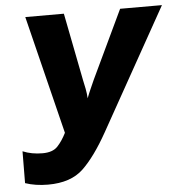

<svg xmlns="http://www.w3.org/2000/svg" viewBox="-52 -764 779 823"><g transform="rotate(-5 337.5 -352.0)"><path d="M122 10Q220 10 273.5 -41Q327 -92 383 -192L675 -714H495L356 -421Q349 -405 340 -385Q331 -365 323 -344Q322 -364 318 -385Q314 -406 310 -423L253 -714H87L213 -205Q196 -171 175 -148.5Q154 -126 110 -126Q63 -126 25 -142L24 -5Q68 10 122 10Z"/></g></svg>

Font: Noto Sans Display Extra
Style: Italic
Weight: 800
Italic angle: -12°
Designer: Monotype Design Team
Foundry: Monotype Imaging Inc.
Version: Version 1.900